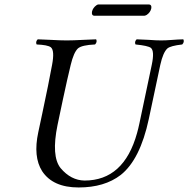

<svg xmlns="http://www.w3.org/2000/svg" viewBox="-20 -825 838 855"><path d="M623 -754.9H398.9Q387.2 -755.9 389.6 -772.9Q393.6 -790.5 409.7 -801.8Q414.6 -805.2 418.5 -805.2H643.6Q656.2 -804.2 653.8 -788.1Q649.9 -769.5 632.8 -758.3Q627 -755.4 623 -754.9ZM236.3 -269Q207.5 -128.9 250 -76.2Q295.9 -22 356.4 -21Q531.7 -21 590.3 -232.4Q596.2 -253.4 601.1 -276.9L655.8 -536.1Q668.9 -597.7 651.9 -611.8Q638.7 -621.6 583.5 -627Q577.6 -638.7 588.4 -649.9Q612.3 -649.4 643.1 -647.5Q675.3 -645 697.3 -645Q716.8 -645 742.7 -647Q772.5 -649.4 796.4 -649.9Q802.2 -638.2 791.5 -627Q739.7 -621.1 725.6 -609.4Q706.1 -591.8 693.8 -536.1L642.6 -294.9Q604 -114.3 517.6 -45.9Q445.3 9.8 330.1 9.8Q215.3 9.8 167.5 -63Q127 -127 150.4 -235.8L168.5 -320.8Q196.8 -453.6 211.9 -536.1Q224.1 -600.6 206.1 -614.7Q191.9 -625 143.1 -627Q137.2 -638.7 147.9 -649.9Q169.9 -649.4 205.6 -647.5Q249.5 -645 276.9 -645Q305.2 -645 350.6 -647.5Q387.2 -649.4 408.2 -649.9Q414.1 -638.2 403.3 -627Q344.7 -624.5 327.1 -609.4Q308.1 -591.3 294.9 -536.1Q279.8 -474.1 260.3 -382.8Z"/></svg>

Font: Linux Libertine Display Slanted O
Style: Slanted
Weight: 400
Designer: Philipp H. Poll
Foundry: Philipp H. Poll
Version: Version 5.0.9